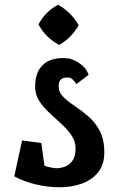

<svg xmlns="http://www.w3.org/2000/svg" viewBox="-20 -770 490 808"><path d="M142 -667Q170 -721 224 -750Q279 -720 311 -664Q282 -611 229 -581Q172 -611 142 -667ZM167 -73Q175 -69 192 -65.5Q209 -62 219 -62Q234 -62 252.5 -68.5Q271 -75 284.5 -93Q298 -111 298 -145Q298 -175 281 -200Q264 -225 239 -248Q214 -271 189 -294Q164 -317 146.5 -343Q129 -369 128 -400Q127 -451 146.5 -480Q166 -509 198.5 -519Q231 -529 268 -524Q278 -523 295 -515Q312 -507 328.5 -492.5Q345 -478 353 -455L301 -416Q301 -416 296.5 -423Q292 -430 284 -437Q276 -444 265 -444Q244 -444 235.5 -435Q227 -426 227 -407Q227 -381 246.5 -362Q266 -343 294.5 -324Q323 -305 351.5 -280.5Q380 -256 399.5 -220Q419 -184 419 -128Q419 -77 392.5 -44.5Q366 -12 323.5 3Q281 18 231 18Q180 18 130 6Q80 -6 40 -28L73 -179L154 -168Z"/></svg>

Font: Brawler
Style: Bold
Weight: 700
Designer: Oleg Frolov, Haley Fiege
Foundry: Oleg Frolov, Haley Fiege
Version: Version 1.101; ttfautohint (v1.8.3)